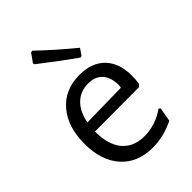

<svg xmlns="http://www.w3.org/2000/svg" viewBox="-210 -784 880 880"><g transform="rotate(-45 229.5 -344.5)"><path d="M111 -232V-230Q111 -146 149 -101Q187 -56 257 -56Q292 -56 327 -67.5Q362 -79 391 -100L399 -94L387 -26Q317 8 247 8Q149 8 93 -54.5Q37 -117 37 -226Q37 -336 93 -401Q149 -466 244 -466Q324 -466 368 -420.5Q412 -375 412 -294Q412 -267 408 -243L398 -233ZM116 -286 337 -290 339 -304Q339 -355 314.5 -382.5Q290 -410 244 -410Q194 -410 160.5 -377.5Q127 -345 116 -286ZM334 -552 312 -520 303 -519Q232 -569 133 -646L131 -654L161 -696L170 -697Q244 -626 334 -552Z"/></g></svg>

Font: Alegreya Sans
Style: Regular
Weight: 400
Designer: Juan Pablo del Peral
Foundry: Huerta Tipografica
Version: Version 2.008; ttfautohint (v1.6)